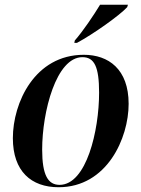

<svg xmlns="http://www.w3.org/2000/svg" viewBox="-20 -776 593 806"><path d="M294 -606 292 -596H303C372 -633 483 -712 514 -746L517 -756H400C372 -710 329 -646 294 -606ZM226 10C429 10 520 -196 520 -340C520 -486 435 -546 332 -546C126 -546 34 -345 34 -196C34 -57 111 10 226 10ZM230 0C182 0 157 -40 157 -148C157 -307 216 -536 326 -536C376 -536 396 -496 396 -387C396 -228 343 0 230 0Z"/></svg>

Font: Noto Serif Display SemiCondensed SemiBold
Style: Italic
Weight: 600
Width: 4
Italic angle: -12°
Designer: Monotype Design Team
Foundry: Monotype Imaging Inc.
Version: Version 2.009